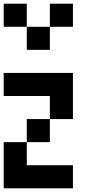

<svg xmlns="http://www.w3.org/2000/svg" viewBox="-20 -1020 540 1040"><path d="M0 -875V-1000H125V-875ZM250 -875V-1000H375V-875ZM125 -750V-875H250V-750ZM375 -375H250V-500H0V-625H375ZM250 -375V-250H125V-375ZM375 -125V0H0V-250H125V-125Z"/></svg>

Font: Tiny5
Style: Regular
Weight: 400
Designer: Stefan Schmidt
Foundry: Made with Bits'n'Picas by Kreative Software
Version: Version 1.002; ttfautohint (v1.8.4.7-5d5b)